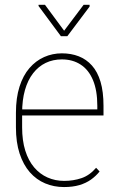

<svg xmlns="http://www.w3.org/2000/svg" viewBox="-20 -757 492 788"><path d="M242.7 10.7Q201.2 10.7 165.3 -4.4Q129.4 -19.5 102.5 -50Q75.7 -80.6 60.5 -126.7Q45.4 -172.9 45.4 -234.4V-293.9Q45.4 -355.5 60.1 -401.4Q74.7 -447.3 100.8 -477.5Q127 -507.8 161.1 -522.9Q195.3 -538.1 233.9 -538.1Q272 -538.1 303.2 -525.9Q334.5 -513.7 357.4 -488Q380.4 -462.4 392.6 -421.4Q404.8 -380.4 404.8 -322.3V-283.2H62V-308.1H379.4V-322.8Q379.4 -385.7 361.6 -428.2Q343.8 -470.7 311 -491.9Q278.3 -513.2 233.9 -513.2Q197.3 -513.2 167.5 -498.8Q137.7 -484.4 116 -456.5Q94.2 -428.7 82.5 -387.7Q70.8 -346.7 70.8 -293.9V-234.4Q70.8 -180.2 83.7 -138.9Q96.7 -97.7 120.1 -70.1Q143.6 -42.5 175 -28.6Q206.5 -14.6 243.2 -14.6Q281.2 -14.6 314.5 -25.9Q347.7 -37.1 374.5 -68.4L388.7 -53.2Q374 -34.7 353.5 -20Q333 -5.4 305.7 2.7Q278.3 10.7 242.7 10.7ZM164.6 -737.3 243.2 -630.9 323.2 -737.3H347.7V-730L256.3 -608.4H230L138.2 -732.4V-737.3Z"/></svg>

Font: Roboto Condensed Thin
Style: Regular
Weight: 250
Width: 3
Designer: Christian Robertson
Foundry: Google
Version: Version 3.009; 2024